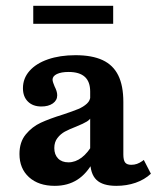

<svg xmlns="http://www.w3.org/2000/svg" viewBox="-20 -614 534 646"><path d="M283.4 -74V-306.1Q283.4 -339.2 265.3 -355.5Q247.3 -371.9 210.7 -371.9Q186.1 -371.9 171.4 -364.9Q156.8 -357.8 156.8 -346.1Q156.8 -342 159 -335.5Q161.3 -328.9 163.7 -323.2Q167.7 -315.5 170.1 -308Q172.5 -300.6 172.5 -293.4Q172.5 -276.4 157.7 -266Q142.9 -255.7 119.2 -255.7Q90.6 -255.7 73.9 -272.3Q57.2 -288.8 57.2 -317.2Q57.2 -350.4 79.3 -375.4Q101.4 -400.5 141.5 -414.4Q181.7 -428.3 234 -428.3Q289.7 -428.3 325.3 -411.7Q360.8 -395.1 377.9 -360.4Q395 -325.7 395 -270.9V-94.4Q395 -75.1 401 -67.3Q407 -59.5 421.6 -59.5Q432 -59.5 440.9 -62.6Q449.7 -65.8 458.7 -72L463.8 -75.9L487.7 -29.5Q466.4 -9.6 436.3 0.9Q406.2 11.3 371.3 11.3Q325.3 11.3 304.4 -9Q283.4 -29.3 283.4 -74ZM45.5 -95.9Q45.5 -136.1 66.7 -161.8Q88 -187.6 117.5 -201.2Q147 -214.8 193.2 -229.1Q225.5 -239.8 243.1 -247.1Q260.7 -254.5 272.5 -265.4Q284.2 -276.2 284.2 -291.7L288.6 -223.8Q284.3 -212.5 272.6 -205.3Q260.9 -198.1 236.8 -188.3Q212.8 -179 198.3 -171.2Q183.8 -163.3 173.3 -149.7Q162.7 -136.1 162.7 -115.8Q162.7 -93.8 175.4 -80.8Q188.1 -67.8 210.3 -67.8Q233.6 -67.8 254.9 -83.9Q276.2 -100.1 294.7 -133L294.8 -72.1Q272.2 -29.6 240 -9.2Q207.8 11.3 164.2 11.3Q109.8 11.3 77.6 -17.8Q45.5 -46.9 45.5 -95.9ZM91.9 -594.4H360.8V-533.9H91.9Z"/></svg>

Font: Playfair Micro SmCond SmLight
Style: Regular
Weight: 360
Width: 4
Designer: Claus Eggers Sørensen
Foundry: Claus Eggers Sørensen
Version: Version 2.100;Glyphs 3.2 (3219)